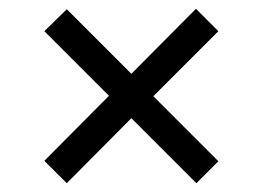

<svg xmlns="http://www.w3.org/2000/svg" viewBox="-20 -577 599 437"><path d="M132 -160 81 -211 228 -359 81 -506 132 -556 279 -409 426 -557 477 -506 329 -358 477 -210 427 -160 279 -308Z"/></svg>

Font: Noto Naskh Arabic
Style: Bold
Weight: 700
Designer: Monotype Design Team, David Williams, Mohamad Dakak and Nizar Qandah
Foundry: Monotype Imaging Inc.
Version: Version 2.016